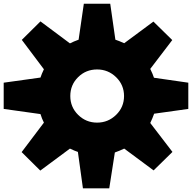

<svg xmlns="http://www.w3.org/2000/svg" viewBox="-20 -820 1040 1040"><path d="M505.9 -443.8Q445.3 -443.8 403.1 -402.1Q360.8 -360.4 360.8 -299.8Q360.8 -239.7 403.3 -197.8Q445.8 -155.8 505.9 -155.8Q565.9 -155.8 608.9 -197.8Q651.9 -239.7 651.9 -299.8Q651.9 -359.9 608.9 -401.9Q565.9 -443.8 505.9 -443.8ZM1000 -372.1V-230L814.9 -204.1Q806.6 -180.2 793.9 -153.8L914.1 2.9L812 103L652.8 -15.1Q627.4 -2.9 602.1 5.9L571.8 200.2H429.2L401.9 2.9Q385.3 -2.4 358.9 -15.1L198.2 104L97.2 3.9L217.8 -155.8Q207 -176.8 199.2 -202.1L0 -230V-372.1L199.2 -399.9Q205.6 -419.4 217.8 -444.8L98.1 -604L199.2 -704.1L358.9 -585Q378.4 -595.2 405.8 -605L434.1 -799.8H577.1L605 -605Q622.1 -599.6 652.8 -585.9L811 -703.1L913.1 -603L793.9 -446.8Q808.6 -416.5 814 -398.9Z"/></svg>

Font: Web Symbols
Style: Regular
Weight: 400
Designer: Igor Kiselev
Foundry: Just Be Nice studio
Version: Version 1.000;PS 001.001;hotconv 1.0.56